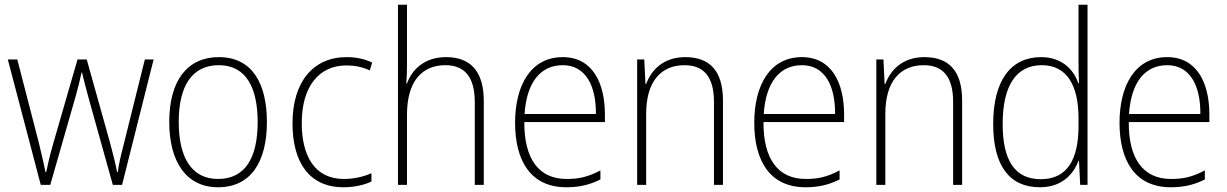

<svg xmlns="http://www.w3.org/2000/svg" viewBox="-20 -873 5176 810"><path d="M352 -466 456 -93H495L628 -622H591L502 -264C489 -213 482 -185 477 -147H474C467 -183 457 -223 445 -268L346 -622H307L205 -269C190 -217 181 -177 175 -147H172C165 -182 157 -216 144 -270L53 -622H13L152 -93H192L299 -466C309 -501 317 -534 324 -567H326C334 -534 342 -503 352 -466Z M1106 -358C1106 -521 1044 -632 903 -632C769 -632 694 -531 694 -359C694 -190 766 -83 900 -83C1038 -83 1106 -190 1106 -358ZM734 -359C734 -510 790 -598 903 -598C1021 -598 1067 -499 1067 -358C1067 -208 1015 -118 900 -118C787 -118 734 -210 734 -359Z M1429 -83C1475 -83 1517 -93 1547 -107V-142C1512 -127 1472 -118 1431 -118C1306 -118 1253 -217 1253 -354C1253 -506 1324 -597 1442 -597C1474 -597 1508 -591 1540 -576L1550 -609C1519 -624 1484 -632 1442 -632C1301 -632 1214 -527 1214 -353C1214 -189 1284 -83 1429 -83Z M1697 -597V-853H1659V-93H1697V-389C1697 -531 1761 -598 1859 -598C1937 -598 1983 -552 1983 -442V-93H2021V-447C2021 -573 1964 -632 1862 -632C1770 -632 1718 -579 1697 -521H1694C1696 -547 1697 -567 1697 -597Z M2354 -632C2220 -632 2153 -514 2153 -355C2153 -192 2221 -83 2369 -83C2426 -83 2469 -94 2513 -116V-154C2461 -127 2424 -118 2370 -118C2253 -118 2191 -203 2192 -358H2532V-390C2532 -524 2479 -632 2354 -632ZM2354 -598C2451 -598 2495 -511 2494 -392H2193C2202 -528 2262 -598 2354 -598Z M2871 -632C2779 -632 2728 -578 2706 -519H2703L2698 -622H2668V-93H2706V-393C2706 -531 2770 -598 2868 -598C2947 -598 2992 -551 2992 -444V-93H3030V-449C3030 -575 2973 -632 2871 -632Z M3363 -632C3229 -632 3162 -514 3162 -355C3162 -192 3230 -83 3378 -83C3435 -83 3478 -94 3522 -116V-154C3470 -127 3433 -118 3379 -118C3262 -118 3200 -203 3201 -358H3541V-390C3541 -524 3488 -632 3363 -632ZM3363 -598C3460 -598 3504 -511 3503 -392H3202C3211 -528 3271 -598 3363 -598Z M3880 -632C3788 -632 3737 -578 3715 -519H3712L3707 -622H3677V-93H3715V-393C3715 -531 3779 -598 3877 -598C3956 -598 4001 -551 4001 -444V-93H4039V-449C4039 -575 3982 -632 3880 -632Z M4367 -83C4458 -83 4508 -136 4530 -195H4532L4537 -93H4568V-853H4530V-623C4530 -591 4530 -557 4532 -522H4529C4509 -582 4457 -632 4372 -632C4244 -632 4170 -533 4170 -350C4170 -176 4237 -83 4367 -83ZM4371 -117C4260 -117 4210 -198 4210 -350C4210 -513 4268 -598 4375 -598C4479 -598 4530 -516 4530 -374V-341C4530 -200 4482 -117 4371 -117Z M4904 -632C4770 -632 4703 -514 4703 -355C4703 -192 4771 -83 4919 -83C4976 -83 5019 -94 5063 -116V-154C5011 -127 4974 -118 4920 -118C4803 -118 4741 -203 4742 -358H5082V-390C5082 -524 5029 -632 4904 -632ZM4904 -598C5001 -598 5045 -511 5044 -392H4743C4752 -528 4812 -598 4904 -598Z"/></svg>

Font: Noto Sans Kannada UI SemiCondensed ExtraLight
Style: Regular
Weight: 200
Width: 4
Designer: Jelle Bosma - Monotype Design Team
Foundry: Monotype Imaging Inc.
Version: Version 2.005